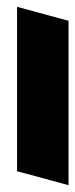

<svg xmlns="http://www.w3.org/2000/svg" viewBox="-20 -543 221 563"><path d="M181 0 30 -41V-523L181 -482Z"/></svg>

Font: Blaka Ink
Style: Regular
Weight: 400
Designer: Mohamed Gaber
Foundry: Kief Type Foundry
Version: Version 1.003; ttfautohint (v1.8.4.7-5d5b)